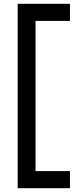

<svg xmlns="http://www.w3.org/2000/svg" viewBox="-20 -803 424 1010"><path d="M73 187H348V97H167V-693H348V-783H73Z"/></svg>

Font: Hibana 45 SubMedium
Style: Regular
Weight: 500
Width: 6
Designer: pygmalion
Foundry: ybstudio
Version: Version 2021.007;FEAKit 1.0